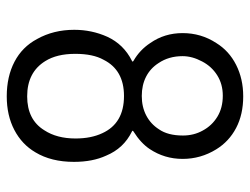

<svg xmlns="http://www.w3.org/2000/svg" viewBox="-108 -642 758 583"><g transform="rotate(90 271.5 -351.0)"><path d="M472 -196Q472 -127 443 -79Q419 -38 375 -15Q331 8 273 8Q213 8 168 -15.5Q123 -39 99 -84Q71 -134 71 -197Q71 -250 92 -297Q115 -347 165 -372Q170 -374 165 -377Q132 -396 111 -428Q81 -471 81 -526Q81 -582 111 -628Q135 -667 177.5 -688.5Q220 -710 273 -710Q328 -710 369 -688.5Q410 -667 434 -628Q463 -581 463 -526Q463 -471 433 -426Q415 -399 380 -377Q375 -374 380 -372Q431 -347 453 -294Q472 -253 472 -196ZM151 -526Q151 -484 172 -453Q188 -428 213.5 -415Q239 -402 272 -402Q305 -402 331 -415.5Q357 -429 373 -454Q392 -481 392 -527Q392 -560 377 -587Q362 -615 335 -631.5Q308 -648 271 -648Q236 -648 209 -631Q182 -614 167 -585Q151 -555 151 -526ZM401 -201Q401 -248 385 -282Q355 -348 272 -348Q193 -348 162 -286Q144 -254 144 -200Q144 -144 166 -109Q200 -54 273 -54Q344 -54 376 -106Q401 -144 401 -201Z"/></g></svg>

Font: Amber EN
Style: Regular
Weight: 400
Designer: Jeremy Tribby
Foundry: Tribby Type Co.
Version: Version 1.403 November 24, 2021